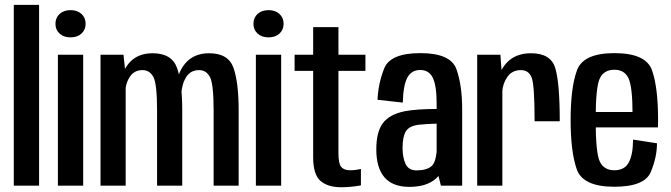

<svg xmlns="http://www.w3.org/2000/svg" viewBox="-20 -760 2747 786"><path d="M140 0H36.5V-740H140Z M269 -607Q241 -607 224 -622.5Q207 -638 207 -662.5Q207 -687.5 224 -703Q241 -718.5 269 -718.5Q296.5 -718.5 313.5 -703Q330.5 -687.5 330.5 -662.5Q330.5 -638 313.5 -622.5Q296.5 -607 269 -607ZM217 -536H320.5V0H217Z M854.5 -308Q854.5 -417.5 839.2 -445.2Q824 -473 795 -473Q760.5 -473 742.5 -445Q724.5 -417 722 -373L700.5 -390Q702.5 -457.5 737.8 -499.8Q773 -542 836 -542Q915 -542 936 -481.8Q957 -421.5 957 -308.5V0H854.5ZM623 -308Q623 -417.5 607.8 -445.2Q592.5 -473 563.5 -473Q529 -473 511 -445Q493 -417 491 -373L469.5 -390Q471.5 -457.5 506.5 -499.8Q541.5 -542 604.5 -542Q683.5 -542 704.8 -481.8Q726 -421.5 726 -308.5V0H623ZM391.5 -536H485.5L494.5 -451.5V0H391.5Z M1079.5 -607Q1051.5 -607 1034.5 -622.5Q1017.5 -638 1017.5 -662.5Q1017.5 -687.5 1034.5 -703Q1051.5 -718.5 1079.5 -718.5Q1107 -718.5 1124 -703Q1141 -687.5 1141 -662.5Q1141 -638 1124 -622.5Q1107 -607 1079.5 -607ZM1027.5 -536H1131V0H1027.5Z M1376.5 6.5Q1322.5 6.5 1292.2 -19.2Q1262 -45 1262 -116.5V-470H1186V-536H1262V-649H1365.5V-536H1476V-470H1365.5V-133Q1365.5 -90 1377 -76.5Q1388.5 -63 1413 -63Q1435 -63 1457.5 -68.5V-1Q1415 6.5 1376.5 6.5Z M1767.5 -68.5V-336.5Q1767.5 -408.5 1752 -441Q1736.5 -473.5 1700.5 -473.5Q1664 -473.5 1647.2 -441.5Q1630.5 -409.5 1629 -340L1525.5 -351.5Q1528 -417 1552.8 -479.8Q1577.5 -542.5 1701 -542.5Q1825.5 -542.5 1848.8 -476.2Q1872 -410 1872 -313V0H1785ZM1804 -131Q1802 -61.5 1763.8 -28.2Q1725.5 5 1656 5Q1587.5 5 1554 -34Q1520.5 -73 1520.5 -148.5Q1520.5 -220 1547.5 -256Q1574.5 -292 1636.5 -304.5Q1685 -314 1773.5 -314V-254Q1727.5 -253 1695 -249.5Q1655 -244.5 1641.5 -222.5Q1628 -200.5 1628 -154Q1628 -115.5 1640.2 -89Q1652.5 -62.5 1685.5 -62.5Q1726.5 -62.5 1746.8 -80Q1767 -97.5 1769 -164Z M2168.5 -263.5Q2168.5 -413.5 2156.2 -443.2Q2144 -473 2112.5 -473Q2077 -473 2057.8 -446.2Q2038.5 -419.5 2036 -384.5L2015 -398Q2017 -462.5 2053.5 -502.2Q2090 -542 2153.5 -542Q2235 -542 2253.2 -481Q2271.5 -420 2271.5 -263.5H2168.5ZM1933.5 -536H2028.5L2036.5 -429.5V0H1933.5Z M2669.5 -173.5Q2669.5 -116.5 2644.2 -56Q2619 4.5 2495 4.5Q2366 4.5 2341 -67.2Q2316 -139 2316 -269Q2316 -401 2341.8 -471.8Q2367.5 -542.5 2495 -542.5Q2624 -542.5 2649 -472.8Q2674 -403 2674 -268.5Q2674 -252 2673.5 -238.5H2408V-301.5H2577L2569.5 -292.5Q2569.5 -403.5 2553.2 -439Q2537 -474.5 2495 -474.5Q2452.5 -474.5 2435.5 -439.2Q2418.5 -404 2418.5 -269.5Q2418.5 -134 2435.5 -98.5Q2452.5 -63 2495 -63Q2537.5 -63 2554.5 -95.8Q2571.5 -128.5 2571.5 -188.5L2669.5 -173.5Z"/></svg>

Font: Anybody Narrow Medium
Style: Regular
Weight: 500
Width: 3
Designer: Tyler Finck
Foundry: Etcetera Type Company
Version: Version 1.000; ttfautohint (v1.8)